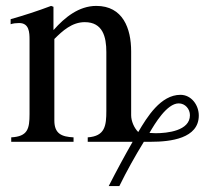

<svg xmlns="http://www.w3.org/2000/svg" viewBox="-20 -480 712 650"><path d="M623 -90C623 -37 546 -29 507 -29C500 -29 493 -30 486 -30C504 -61 545 -130 585 -130C607 -130 623 -111 623 -90ZM424 -306C424 -384 396 -460 306 -460C247 -460 199 -421 162 -379H161V-457L153 -460C108 -443 62 -428 16 -415V-398C25 -401 35 -402 45 -402C79 -402 80 -370 80 -345V-94C80 -44 74 -18 18 -15V0H229V-15C189 -17 164 -27 164 -72V-348C192 -376 224 -405 267 -405C328 -405 340 -355 340 -304V-105C340 -55 336 -19 277 -15V0H429C401 49 374 99 348 150H384C409 99 437 49 467 0H491C557 0 653 -11 653 -89C653 -124 628 -159 591 -159C524 -159 478 -84 448 -33C434 -47 424 -70 424 -90Z"/></svg>

Font: XITS
Style: Regular
Weight: 400
Designer: MicroPress Inc., with final additions and corrections provided by Coen Hoffman, Elsevier (retired)
Version: Version 1.302